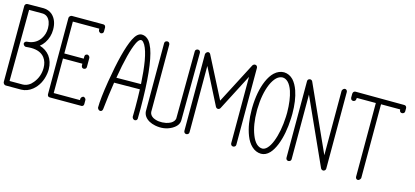

<svg xmlns="http://www.w3.org/2000/svg" viewBox="-61 -1191 3575 1653"><g transform="rotate(15 1726.5 -364.5)"><path d="M23 -2H162Q215 -3 260 -39Q328 -95 343 -193Q346 -213 346 -232Q345 -301 310 -348Q276 -392 219 -409Q242 -427 258 -451Q294 -505 294 -572Q294 -655 245 -700Q212 -728 168 -729Q48 -729 27 -728Q8 -728 2 -711Q2 -708 1 -705L0 -25Q5 -5 23 -2ZM50 -683Q54 -683 167 -683Q218 -683 239 -628Q248 -603 248 -572Q248 -519 220 -477Q186 -427 125 -416Q112 -415 99 -413Q82 -408 80 -391Q85 -372 103 -368H104Q118 -369 130 -370Q141 -371 151 -371Q235 -371 273 -321Q300 -285 300 -232Q300 -154 251 -95Q241 -83 231 -74Q198 -48 162 -48H161H160H159H158H157H156H155H154H153H152H151H150H149H148H147H146H145H144H143H142H141H140H139H138H137H136H135H134H133H132H131H130H129H128H127H126H125H124H123H122H121H120H119H118H117H116H115H114H113H112H111H110H109H108H107H106H104H103H102H101H100H99H98H97H96H95H94H93H92H91H90H89H88H87H86H85H84H83H82H81H80H79H78H77H76H75H74H73H72H71H70H69H68H67H66H65H64H63H62H61H60H59H58H57H56H46Z M418 -728H698Q716 -728 720 -711Q721 -708 721 -706V-671Q721 -653 703 -649Q700 -648 698 -648Q679 -653 676 -671V-683H440V-399H613V-418Q613 -437 631 -440Q634 -441 636 -441Q655 -436 658 -418V-338Q658 -320 641 -316Q638 -316 636 -315Q618 -315 614 -333Q613 -336 613 -338V-354H440V-46H674V-60Q679 -78 697 -82Q715 -77 719 -60V-23Q719 -5 702 -1Q699 -1 697 -1H418Q399 -1 396 -18Q395 -21 395 -23V-706Q400 -724 418 -728Z M841 -24Q846 -5 864 -1Q882 -1 886 -18Q887 -20 887 -21Q900 -145 919 -267L1148 -269Q1151 -195 1151 -110Q1151 -88 1150 -24Q1155 -4 1173 -1Q1192 -1 1196 -19Q1196 -21 1196 -23Q1197 -90 1197 -110Q1196 -486 1143 -632Q1128 -672 1109 -696Q1080 -729 1044 -729Q1023 -729 1004 -712Q986 -695 970 -663Q914 -548 867 -263Q841 -104 841 -24ZM1146 -315 927 -313Q967 -551 1011 -642Q1041 -703 1070 -670Q1077 -662 1084 -651Q1109 -608 1125 -517Q1139 -434 1146 -315Z M1270 -729Q1287 -729 1292 -712Q1293 -709 1293 -706V-106Q1296 -78 1324 -61Q1372 -35 1441 -48Q1465 -54 1482 -63Q1512 -81 1516 -107L1520 -706Q1520 -723 1537 -728Q1540 -729 1543 -729Q1561 -729 1565 -712Q1566 -709 1566 -706L1562 -105Q1562 -58 1509 -26Q1506 -24 1504 -23Q1438 14 1356 -2Q1326 -8 1302 -21Q1251 -50 1247 -99Q1247 -102 1247 -105V-706Q1247 -723 1264 -728Q1267 -729 1270 -729Z M2051 -731Q2068 -731 2073 -714Q2074 -710 2074 -708V-24Q2074 -7 2057 -2Q2054 -1 2051 -1Q2034 -1 2029 -18Q2028 -21 2028 -24V-616L1861 -293Q1854 -281 1841 -280Q1827 -281 1820 -293L1657 -614V-23Q1657 -6 1640 -1Q1637 0 1634 0Q1617 0 1612 -17Q1611 -20 1611 -23V-708Q1617 -727 1634 -731Q1648 -730 1654 -719L1841 -354L2030 -718Q2038 -730 2051 -731Z M2310 -686Q2281 -685 2257 -663Q2231 -638 2211 -593Q2172 -501 2169 -367Q2169 -359 2169 -352Q2169 -227 2203 -141Q2221 -95 2245 -72Q2270 -49 2298 -49Q2320 -50 2340 -71Q2363 -95 2381 -140Q2418 -234 2424 -366Q2425 -385 2425 -403Q2424 -516 2399 -592Q2383 -638 2360 -662Q2337 -685 2310 -686ZM2311 -732Q2358 -730 2393 -694Q2423 -661 2442 -607Q2471 -523 2471 -404Q2471 -384 2470 -364Q2464 -223 2424 -123Q2402 -69 2374 -39Q2340 -3 2298 -3Q2251 -4 2214 -39Q2181 -70 2160 -124Q2123 -219 2123 -352Q2123 -360 2123 -368Q2126 -511 2169 -611Q2193 -666 2225 -696Q2264 -732 2311 -732Z M2543 -732Q2558 -731 2564 -718L2829 -132V-707Q2835 -726 2852 -730Q2869 -730 2874 -714Q2874 -710 2875 -707V-25Q2874 -8 2858 -3Q2854 -2 2852 -2Q2837 -4 2831 -16L2566 -602V-27Q2566 -10 2549 -5Q2546 -4 2543 -4Q2526 -4 2521 -20Q2520 -24 2520 -27V-709Q2520 -726 2537 -731Q2540 -732 2543 -732Z M3381 -728Q3398 -728 3403 -712Q3404 -708 3404 -705V-678Q3404 -661 3387 -656Q3383 -655 3381 -655Q3363 -655 3359 -672Q3358 -675 3358 -678V-682H3187V-24Q3180 -5 3164 -1Q3147 -1 3142 -17Q3141 -21 3141 -24V-681H2972Q2970 -672 2970 -671Q2970 -654 2954 -649Q2950 -649 2947 -648Q2929 -648 2925 -666Q2925 -669 2924 -670Q2924 -702 2924 -702Q2924 -724 2941 -729Q2944 -729 2947 -730Z"/></g></svg>

Font: Santa Chrismast Display
Style: Regular
Weight: 400
Designer: MUHAMMAD YONI
Version: Version 001.000